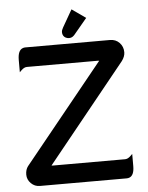

<svg xmlns="http://www.w3.org/2000/svg" viewBox="-58 -904 739 957"><g transform="rotate(-5 311.5 -425.5)"><path d="M52.2 -97.2 448.2 -585.9 450.7 -588.9V-589.4Q449.7 -590.3 446.3 -590.3H89.8Q75.7 -590.3 61.5 -576.2L52.2 -566.9V-627.9Q52.2 -676.3 77.1 -685.5Q83 -688 89.8 -688H513.7Q542.5 -688 561 -668.7Q579.6 -649.4 579.6 -621.1Q579.6 -599.6 563 -577.6L171.9 -93.8L169.4 -90.8V-90.3Q170.4 -89.4 173.8 -89.4H537.1Q551.3 -89.4 565.4 -103.5L574.7 -112.8V-51.8Q574.7 -5.4 550.3 3.9Q543.9 6.3 537.1 6.3H102.5Q76.7 6.3 58.1 -12.2Q39.6 -30.8 39.6 -55.7Q39.6 -80.6 52.2 -97.2ZM405.3 -808.1 338.4 -728 335.4 -725.1Q325.7 -715.3 311.5 -715.3Q304.7 -715.3 298.8 -717.8Q292.5 -719.7 287.6 -724.6Q278.8 -733.4 278.8 -748Q278.8 -757.3 286.1 -770L335.9 -856.9ZM169.4 -90.8Z"/></g></svg>

Font: YuPearl-Medium
Style: Medium
Weight: 500
Designer: Max Yao
Foundry: Max-Everyday
Version: Version 1.011; ttfautohint (v1.8.3)